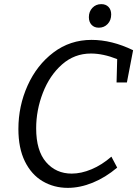

<svg xmlns="http://www.w3.org/2000/svg" viewBox="-20 -900 664 929"><path d="M594 -501H544L547 -614Q479 -641 420 -641Q340 -641 280 -588Q220 -535 187.5 -451Q155 -367 155 -279Q155 -171 203 -115.5Q251 -60 327 -60Q373 -60 423 -81Q473 -102 519 -142L547 -89Q490 -41 428.5 -16Q367 9 308 9Q241 9 186.5 -23Q132 -55 100.5 -119Q69 -183 69 -276Q69 -387 113.5 -486Q158 -585 238.5 -646Q319 -707 423 -707Q521 -707 624 -657ZM410 -817Q410 -844 427 -862Q444 -880 470 -880Q492 -880 505 -866.5Q518 -853 518 -830Q518 -802 501 -784Q484 -766 458 -766Q436 -766 423 -780Q410 -794 410 -817Z"/></svg>

Font: Bitter Pro
Style: Italic
Weight: 400
Italic angle: -9°
Designer: Sol Matas, and Bitter project Authors
Foundry: Sol Matas
Version: Version 1.010